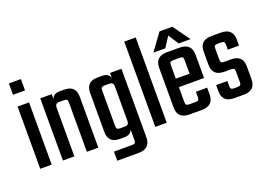

<svg xmlns="http://www.w3.org/2000/svg" viewBox="-111 -973 1987 1415"><g transform="rotate(-20 883.0 -266.0)"><path d="M133.8 0H43.9V-487.8H133.8ZM42 -581.1V-669.9H136.2V-581.1Z M373.5 -487.8H408.7Q499.5 -487.8 499.5 -398.9V0H409.7V-386.2Q409.7 -403.8 403.8 -409.4Q397.9 -415 379.9 -415H344.7Q327.1 -415 319.3 -407Q311.5 -398.9 311.5 -379.9V0H221.7V-487.8H311.5V-449.2Q324.2 -487.8 373.5 -487.8Z M700.7 -79.1H735.4Q752.9 -79.1 760.7 -86.9Q768.6 -94.7 768.6 -113.8V-379.9Q768.6 -398.9 760.7 -407Q752.9 -415 735.4 -415H700.7Q682.6 -415 676.5 -409.4Q670.4 -403.8 670.4 -386.2V-107.9Q670.4 -90.8 676.5 -85Q682.6 -79.1 700.7 -79.1ZM768.6 -487.8H858.4V49.8Q858.4 138.2 764.6 138.2H597.7V66.9H738.3Q756.3 66.9 762.5 61Q768.6 55.2 768.6 38.1V-44.9Q755.9 -5.9 706.5 -5.9H670.4Q580.6 -5.9 580.6 -95.2V-398.9Q580.6 -487.8 670.4 -487.8H706.5Q755.9 -487.8 768.6 -449.2Z M1036.1 0H946.3V-668.9H1036.1Z M1266.1 -600.1 1213.9 -519H1120.1L1216.3 -650.9H1316.9L1412.1 -519H1318.8ZM1210 -282.2H1317.9V-388.2Q1317.9 -405.8 1312.3 -411.4Q1306.6 -417 1289.1 -417H1240.2Q1222.2 -417 1216.1 -411.1Q1210 -405.3 1210 -388.2ZM1214.8 -487.8H1313Q1407.2 -487.8 1407.2 -398.9V-215.8H1210V-100.1Q1210 -83 1216.1 -76.9Q1222.2 -70.8 1240.2 -70.8H1286.1Q1304.2 -70.8 1310.1 -76.9Q1315.9 -83 1315.9 -101.1V-141.1H1404.3V-87.9Q1404.3 0 1311 0H1214.8Q1122.1 0 1122.1 -87.9V-398.9Q1122.1 -487.8 1214.8 -487.8Z M1645 -98.1V-179.2Q1645 -196.8 1638.9 -202.4Q1632.8 -208 1614.7 -208H1564Q1471.2 -208 1471.2 -295.9V-398.9Q1471.2 -487.8 1564 -487.8H1637.2Q1731 -487.8 1731 -398.9V-352.1H1643.1V-390.1Q1643.1 -407.7 1637 -413.3Q1630.9 -418.9 1612.8 -418.9H1588.9Q1570.8 -418.9 1564.9 -413.3Q1559.1 -407.7 1559.1 -390.1V-306.2Q1559.1 -288.1 1564.9 -282.5Q1570.8 -276.9 1588.9 -276.9H1641.1Q1732.9 -276.9 1732.9 -188V-87.9Q1732.9 0 1640.1 0H1565.9Q1473.1 0 1473.1 -87.9V-136.2H1561V-98.1Q1561 -80.1 1566.9 -74.5Q1572.8 -68.8 1590.8 -68.8H1614.7Q1632.8 -68.8 1638.9 -74.7Q1645 -80.6 1645 -98.1Z"/></g></svg>

Font: Teko
Style: Regular
Weight: 400
Designer: Manushi Parikh, Jonny Pinhorn
Foundry: Indian Type Foundry
Version: Version 2.000;PS 1.0;hotconv 1.0.79;makeotf.lib2.5.61930